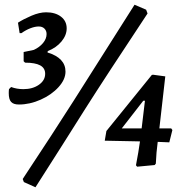

<svg xmlns="http://www.w3.org/2000/svg" viewBox="-20 -698 781 812"><path d="M79 -321Q118 -321 144.5 -339.5Q171 -358 171 -386Q171 -410 150 -421.5Q129 -433 86 -433L80 -439V-478L123 -487Q147 -498 162 -516Q177 -534 177 -554Q177 -568 168 -577Q159 -586 144 -586Q128 -586 108.5 -578.5Q89 -571 71 -558H63L56 -602Q79 -617 113 -631.5Q147 -646 175 -646Q214 -646 238 -627.5Q262 -609 262 -578Q262 -549 240 -522.5Q218 -496 182 -482L181 -476Q257 -453 257 -395Q257 -362 227.5 -329.5Q198 -297 152 -276.5Q106 -256 60 -256Q37 -256 27 -267Q17 -278 17 -304Q17 -315 18 -321L27 -330Q51 -321 79 -321ZM340 -237Q254 -100 130 94L81 72L76 59Q207 -139 291 -271L549 -678L598 -657L604 -641Q425 -371 340 -237ZM622 -381 627 -382 679 -375 654 -155H704L709 -148L696 -96L647 -98Q641 -54 639 -6L634 0L560 7L555 1Q566 -56 572 -100L423 -103L430 -144ZM579 -155 593 -272H586L495 -155Z"/></svg>

Font: Alegreya Medium
Style: Italic
Weight: 500
Italic angle: -7°
Designer: Juan Pablo del Peral
Foundry: Huerta Tipografica
Version: Version 2.008; ttfautohint (v1.8)